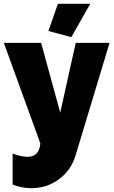

<svg xmlns="http://www.w3.org/2000/svg" viewBox="-30 -750 596 1004"><path d="M36 215V53Q82 70 114 70Q175 70 181 0L-10 -526H185L285 -161L366 -526H543L365 63Q342 140 278.5 187Q215 234 134 234Q83 234 36 215ZM442 -730 343 -556 223 -588 273 -730Z"/></svg>

Font: Raleway
Style: Heavy
Weight: 900
Designer: Matt McInerney, Pablo Impallari, Rodrigo Fuenzalida
Foundry: Matt McInerney, Pablo Impallari, Rodrigo Fuenzalida
Version: Version 2.001